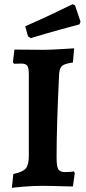

<svg xmlns="http://www.w3.org/2000/svg" viewBox="-20 -877 405 906"><path d="M247 -133Q247 -92 255 -78.5Q263 -65 286 -65Q302 -65 313.5 -66Q325 -67 328 -68L333 -61L324 3Q307 3 262.5 1.5Q218 0 176 0Q140 0 95 3.5Q50 7 36 9L43 -56Q87 -65 101.5 -82Q116 -99 116 -140V-525Q116 -556 109 -566.5Q102 -577 80 -577L46 -576L41 -584L48 -643L187 -642Q215 -642 264.5 -645Q314 -648 330 -649L324 -582Q286 -577 273.5 -566.5Q261 -556 259 -528Q247 -286 247 -133ZM125 -697 112 -706 99 -753Q166 -782 234 -814.5Q302 -847 322 -857L334 -852L360 -775L355 -762Q335 -757 266 -738Q197 -719 125 -697Z"/></svg>

Font: Sahitya
Style: Bold
Weight: 700
Designer: Juan Pablo del Peral
Foundry: Juan Pablo del Peral (http://www.huertatipografica.com)
Version: Version 1.001;PS 001.000;hotconv 1.0.70;makeotf.lib2.5.58329